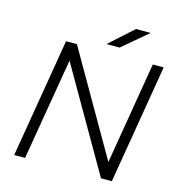

<svg xmlns="http://www.w3.org/2000/svg" viewBox="-124 -980 1022 1090"><g transform="rotate(15 387.0 -435.0)"><path d="M568 0 185 -664 239 -700 621 -37ZM58 0 175 -700H239L232 -654L122 0ZM568 0 685 -700H749L632 0ZM401 -744 541 -870H627L478 -744Z"/></g></svg>

Font: Figtree Light Light
Style: Italic
Weight: 300
Italic angle: -9.5°
Version: Version 2.000